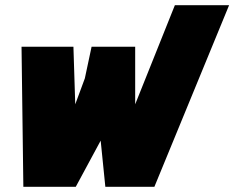

<svg xmlns="http://www.w3.org/2000/svg" viewBox="-20 -720 903 740"><path d="M70 0 63 -540H263L270 -318L307 -418L333 -540H501V-318L654 -700H863L575 0H386L368 -178L272 0Z"/></svg>

Font: Kanit Black
Style: Italic
Weight: 900
Italic angle: -12°
Designer: Katatrad Team
Foundry: CadsonDemak
Version: Version 2.000; ttfautohint (v1.8.3)